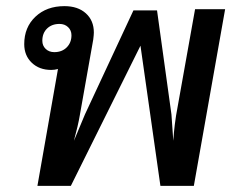

<svg xmlns="http://www.w3.org/2000/svg" viewBox="-20 -606 766 626"><path d="M714 -576 612 0H503L438 -457L211 0H102L169 -381Q158 -378 147 -378Q108 -378 83.5 -401.5Q59 -425 59 -462Q59 -517 95.5 -551.5Q132 -586 190 -586Q234 -586 260 -562.5Q286 -539 286 -500Q286 -493 284 -477L240 -229Q235 -199 221 -147L257 -233L415 -572H492L539 -233L545 -147Q547 -177 550 -200.5Q553 -224 554 -229L616 -576ZM213 -491Q213 -507 202 -517.5Q191 -528 174 -528Q149 -528 133.5 -513Q118 -498 118 -473Q118 -457 129 -446.5Q140 -436 157 -436Q182 -436 197.5 -451.5Q213 -467 213 -491Z"/></svg>

Font: Sarabun Medium
Style: Italic
Weight: 500
Italic angle: -10°
Designer: Suppakit Chalermlarp | Katatrad Co.,Ltd.
Foundry: Cadson Demak Co.,Ltd.
Version: Version 1.000; ttfautohint (v1.6)